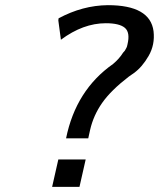

<svg xmlns="http://www.w3.org/2000/svg" viewBox="-20 -727 616 744"><path d="M206 -648 207 -656Q300 -706 398 -707Q562 -707 575 -606Q581 -554 556 -510.5Q531 -467 499 -444L479 -430Q410 -377 376 -328.5Q342 -280 329 -223L322 -191H236Q274 -378 418 -479Q442 -499 457 -523Q462 -528 464 -531Q466 -534 470 -542Q472 -545 474 -555Q485 -601 464 -619Q443 -637 390 -637Q302 -637 216 -573ZM182 -3 206 -109H312L288 -3Z"/></svg>

Font: Coval
Style: Italic
Weight: 400
Foundry: Context Ltd
Version: Version 001.000